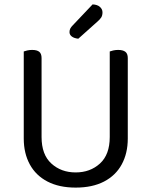

<svg xmlns="http://www.w3.org/2000/svg" viewBox="-20 -840 689 873"><path d="M324 13Q249 13 196 -14.5Q143 -42 115.5 -92.5Q88 -143 88 -210V-292H169V-217Q169 -137 213.5 -96.5Q258 -56 324 -56Q390 -56 434.5 -96.5Q479 -137 479 -217V-292H561V-210Q561 -143 533.5 -92.5Q506 -42 453 -14.5Q400 13 324 13ZM169 -251H88V-606Q93 -608 103.5 -610.5Q114 -613 126 -613Q148 -613 158.5 -604.5Q169 -596 169 -576ZM561 -251H479V-606Q484 -608 494.5 -610.5Q505 -613 517 -613Q539 -613 550 -604.5Q561 -596 561 -576ZM310 -724 401 -820Q423 -819 434.5 -808.5Q446 -798 446 -784Q446 -770 440.5 -761Q435 -752 421 -740L336 -664Q317 -666 306.5 -674Q296 -682 296 -694Q296 -704 300 -711Q304 -718 310 -724Z"/></svg>

Font: Baloo Tamma 2
Style: Regular
Weight: 400
Designer: Divya Kowshik, Shuchita Grover and Ek Type
Foundry: Ek Type
Version: Version 1.700